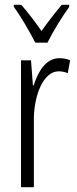

<svg xmlns="http://www.w3.org/2000/svg" viewBox="-20 -785 323 805"><path d="M128 -606H179C202 -653 240 -714 270 -756V-765H239C205 -724 184 -697 154 -655C127 -694 94 -737 69 -765H38V-756C67 -717 104 -653 128 -606ZM229 -541C172 -541 140 -485 121 -427H118L110 -532H68V0H122V-279C121 -383 161 -486 226 -486C240 -486 254 -483 264 -478L274 -532C259 -539 243 -541 229 -541Z"/></svg>

Font: Noto Sans Devanagari ExtraCondensed Light
Style: Regular
Weight: 300
Width: 2
Designer: Jelle Bosma - Monotype Design Team
Foundry: Monotype Imaging Inc.
Version: Version 2.004